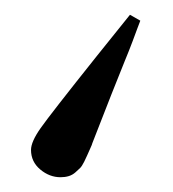

<svg xmlns="http://www.w3.org/2000/svg" viewBox="-20 -24 234 260"><path d="M22 179Q22 168 35 149.5Q48 131 111 52Q139 17 156 -4L170 4Q168 9 166 14.5Q164 20 159.5 32Q155 44 149 58.5Q143 73 131 103.5Q119 134 105 170Q105 171 102 177.5Q99 184 98 186.5Q97 189 94 195Q91 201 88.5 203.5Q86 206 82 209.5Q78 213 73 214.5Q68 216 62 216Q47 216 34.5 205.5Q22 195 22 179Z"/></svg>

Font: CMU Serif
Style: Roman
Weight: 500
Version: Version 0.7.0